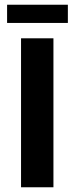

<svg xmlns="http://www.w3.org/2000/svg" viewBox="-20 -792 316 812"><path d="M206 -630V0H69V-630ZM267 -772V-695H10V-772Z"/></svg>

Font: Ek Mukta
Style: Bold
Weight: 700
Designer: Girish Dalvi and Yashodeep Gholap
Foundry: Ek Type
Version: Version 2.538;PS 1.002;hotconv 16.6.51;makeotf.lib2.5.65220;